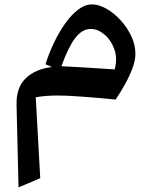

<svg xmlns="http://www.w3.org/2000/svg" viewBox="-20 -460 672 855"><path d="M211.4 -161.6 182.6 -173.8Q198.7 -225.1 221.9 -272.9Q245.1 -320.8 272.5 -358.6Q299.8 -396.5 329.6 -418.5Q359.4 -440.4 389.2 -440.4Q419.9 -440.4 453.6 -421.4Q487.3 -402.3 516.6 -370.4Q545.9 -338.4 564.5 -299.3Q583 -260.3 583 -219.7Q583 -190.9 569.6 -155.3Q556.2 -119.6 535.9 -83.5Q515.6 -47.4 495.1 -16.6Q417 -24.4 346.7 -29.5Q276.4 -34.7 238.8 -34.7Q210 -34.7 185.5 -32.7Q161.1 -30.8 139.2 -26.9L159.2 333.5L62.5 374.5L53.7 7.3Q51.8 -69.8 94.2 -111.1Q136.7 -152.3 211.4 -161.6ZM253.4 -165Q279.8 -164.1 319.8 -161.6Q359.9 -159.2 404.8 -156.5Q449.7 -153.8 490.7 -150.9Q503.9 -200.2 489 -241.2Q474.1 -282.2 444.8 -306.6Q415.5 -331.1 384.3 -331.1Q345.7 -331.1 314.7 -290.3Q283.7 -249.5 253.4 -165Z"/></svg>

Font: Pinar-DS1-FD SemiBold
Style: Regular
Weight: 600
Designer: Amin Abedi
Version: Version 3.000